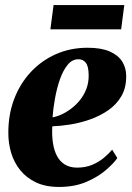

<svg xmlns="http://www.w3.org/2000/svg" viewBox="-20 -728 522 760"><path d="M444.5 -102.5Q431 -82.5 400 -55.5Q369 -28.5 322.2 -8.2Q275.5 12 213.5 12Q160 12 122 -6.2Q84 -24.5 59.8 -54.8Q35.5 -85 24.2 -123Q13 -161 13 -200Q12.5 -274 36 -335.8Q59.5 -397.5 102 -443Q144.5 -488.5 201.8 -513.8Q259 -539 326.5 -539Q381 -539 414.5 -524.2Q448 -509.5 463.8 -484.2Q479.5 -459 479.5 -427.5Q480 -381 460.5 -347.5Q441 -314 408.2 -291.5Q375.5 -269 336.5 -255.2Q297.5 -241.5 258.2 -235.2Q219 -229 187 -228Q185 -192.5 189.5 -162.5Q194 -132.5 205.5 -110.8Q217 -89 236.8 -76.8Q256.5 -64.5 285 -64.5Q318.5 -64.5 344.8 -75.5Q371 -86.5 390.8 -103Q410.5 -119.5 424 -135.5ZM290.5 -493.5Q265.5 -493.5 247.5 -471.2Q229.5 -449 217.2 -414Q205 -379 197.8 -339Q190.5 -299 188 -263.5Q204 -266 223.2 -274.8Q242.5 -283.5 261.5 -297.8Q280.5 -312 296.5 -331.8Q312.5 -351.5 322 -376.5Q331.5 -401.5 331 -431.5Q330.5 -466 319.5 -479.8Q308.5 -493.5 290.5 -493.5ZM192 -708H472L459.5 -612H179.5Z"/></svg>

Font: Merriweather 96pt Black
Style: Italic
Weight: 900
Italic angle: -7.8°
Version: Version 2.101